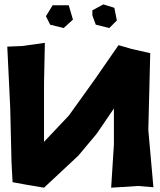

<svg xmlns="http://www.w3.org/2000/svg" viewBox="-20 -868 738 888"><path d="M407.2 -796.9 422.9 -753.9 485.4 -738.3 520.5 -773.4 508.8 -832 458 -847.7 407.2 -820.3ZM192.4 -793 211.9 -753.9 274.4 -738.3 317.4 -777.3 297.9 -843.8H223.6ZM13.7 -652.3 27.3 -368.2 33.2 -119.1 38.1 -25.4 107.4 -12.7 183.6 0 341.8 -147.5 426.8 -249 506.8 -366.2V-199.2L494.1 0L619.1 -7.8L689.5 -2L666 -266.6L674.8 -622.1L588.9 -641.6L528.3 -659.2L419.9 -502.9L298.8 -334L183.6 -211.9V-485.4L187.5 -669.9L84 -655.3Z"/></svg>

Font: MaokenAssortedSans-Lite
Style: Lite
Weight: 400
Version: Version 1.400